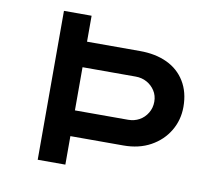

<svg xmlns="http://www.w3.org/2000/svg" viewBox="-77 -795 1038 889"><g transform="rotate(10 442.0 -350.0)"><path d="M154 0V-700H284V-578H533Q606 -578 660.5 -552.5Q715 -527 745.5 -477Q776 -427 776 -358Q776 -296 745.5 -245Q715 -194 660.5 -164Q606 -134 533 -134H284V0ZM284 -255H534Q563 -255 586.5 -268Q610 -281 624.5 -305Q639 -329 639 -358Q639 -387 624.5 -409.5Q610 -432 586.5 -445Q563 -458 534 -458H284Z"/></g></svg>

Font: Lexend Peta Medium
Style: Regular
Weight: 500
Designer: Bonnie Shaver-Troup, Thomas Jockin
Foundry: Lexend
Version: Version 1.007